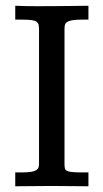

<svg xmlns="http://www.w3.org/2000/svg" viewBox="-20 -650 360 670"><path d="M33.2 -629.9Q56.2 -628.9 73.2 -628.7Q90.3 -628.4 107.4 -628.4Q150.4 -628.4 179.9 -628.7Q209.5 -628.9 229.7 -629.2Q250 -629.4 263.4 -629.6Q276.9 -629.9 288.6 -629.9V-581.5H264.6Q242.7 -581.5 230.5 -579.1Q218.3 -576.7 212.6 -572Q207 -567.4 206.1 -561Q205.1 -554.7 205.1 -547.4V-79.1Q205.1 -69.8 206.1 -64Q207 -58.1 212.4 -54.7Q217.8 -51.3 230 -49.8Q242.2 -48.3 264.6 -48.3H288.6V0Q273.4 0 259.5 -0.2Q245.6 -0.5 230.7 -0.5Q215.8 -0.5 198.7 -0.7Q181.6 -1 160.2 -1Q121.1 -1 91.6 -0.5Q62 0 33.2 0V-48.3H56.6Q79.1 -48.3 91.1 -50.8Q103 -53.2 108.6 -57.9Q114.3 -62.5 115.2 -68.8Q116.2 -75.2 116.2 -82.5V-543.9Q116.2 -554.7 115 -562Q113.8 -569.3 108.2 -573.7Q102.5 -578.1 90.6 -579.8Q78.6 -581.5 56.6 -581.5H33.2Z"/></svg>

Font: Kameron
Style: Regular
Weight: 400
Version: Version 1.000